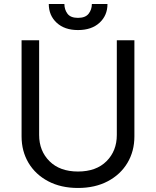

<svg xmlns="http://www.w3.org/2000/svg" viewBox="-20 -929 781 962"><path d="M565.3 -727.3H653.4V-245.7Q653.4 -171.2 618.4 -112.7Q583.5 -54.3 519.9 -20.8Q456.3 12.8 370.7 12.8Q285.2 12.8 221.6 -20.8Q158 -54.3 123 -112.7Q88.1 -171.2 88.1 -245.7V-727.3H176.1V-252.8Q176.1 -172.9 228 -121.3Q279.8 -69.6 370.7 -69.6Q462 -69.6 513.7 -121.3Q565.3 -172.9 565.3 -252.8ZM440.3 -909.1H518.5Q518.5 -851.6 478.7 -815Q438.9 -778.4 370.7 -778.4Q303.6 -778.4 264 -815Q224.4 -851.6 224.4 -909.1H302.6Q302.6 -881.4 318 -860.4Q333.5 -839.5 370.7 -839.5Q408 -839.5 424.2 -860.4Q440.3 -881.4 440.3 -909.1Z"/></svg>

Font: Inter Zeller
Style: Regular
Weight: 400
Designer: Rasmus Andersson; Joe Bland
Foundry: zeller
Version: Version 3.015;git-dec3a8cb1